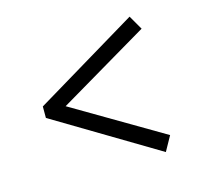

<svg xmlns="http://www.w3.org/2000/svg" viewBox="-79 -623 739 678"><g transform="rotate(-15 291.0 -284.5)"><path d="M448 -37 70 -263V-305L448 -532L478 -480L148 -285L478 -91Z"/></g></svg>

Font: Text Regular
Style: Regular
Weight: 400
Designer: Latin by Veronika Burian and Jose Scaglione. Greek by Irene Vlachou. Cyrillic by Vera Evstafieva.
Foundry: TypeTogether
Version: Version 3.002